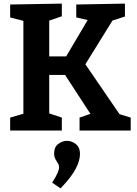

<svg xmlns="http://www.w3.org/2000/svg" viewBox="-20 -724 758 1065"><path d="M658.3 -68.3 619.3 -98 705 -71.7V0H421.3V-71.7L497 -98L493.7 -73.7L323 -336L361.3 -308.3H230.7L253 -336.7V-70.3L234.7 -101L323 -71.7V0H36.3V-71.7L125.3 -97.7L109.7 -70.3V-631L124.7 -604.3L36.3 -627.3V-699L323 -704V-633.7L235.3 -603.7L253 -634.3V-388.3L230.7 -411.3H370.7L333.7 -388.7L476 -629.3L487.3 -608L403 -627.3V-699L673 -704V-632.3L584 -603.7L615 -628L441.7 -348.3V-384.7ZM316 320.7 269.3 289.3Q291.7 253.3 299.7 234.8Q307.7 216.3 307.7 204Q307.7 191.7 301 181.7Q294.3 171.7 287.3 158.7Q280.3 145.7 280.3 125.7Q280.3 92 302.7 74.7Q325 57.3 351.7 57.3Q378.3 57.3 401 75.5Q423.7 93.7 423.7 130.3Q423.7 166.7 399.5 213Q375.3 259.3 316 320.7Z"/></svg>

Font: Bitter Thin
Style: Regular
Weight: 100
Designer: Sol Matas, and Bitter project Authors
Foundry: Sol Matas
Version: Version 2.002